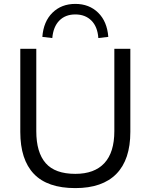

<svg xmlns="http://www.w3.org/2000/svg" viewBox="-20 -955 770 984"><path d="M366 9Q223 9 153.5 -64Q84 -137 84 -279V-705H166V-283Q166 -174 214 -119Q262 -64 366 -64Q464 -64 515 -119Q566 -174 566 -283V-705H648V-279Q648 -137 576.5 -64Q505 9 366 9ZM248 -760 197 -766Q203 -845 249 -890Q295 -935 366 -935Q437 -935 483 -890Q529 -845 535 -766L484 -760Q480 -818 448.5 -849.5Q417 -881 366 -881Q315 -881 284 -849.5Q253 -818 248 -760Z"/></svg>

Font: Mulish ExtraLight
Style: Regular
Weight: 400
Version: Version 3.603